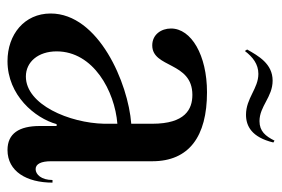

<svg xmlns="http://www.w3.org/2000/svg" viewBox="-140 -596 752 512"><g transform="rotate(90 236.0 -340.0)"><path d="M380 16C437 16 467 -35 467 -104H460C460 -74 445 -59 431 -59C417 -59 410 -74 410 -100V-370C410 -468 344 -516 226 -516C127 -516 56 -474 56 -420C56 -394 72 -370 101 -370C162 -370 144 -477 233 -477C271 -477 310 -458 310 -370V-314C202 -306 16 -227 16 -99C16 -29 72 16 143 16C234 16 295 -57 311 -115H316V-70C316 -15 336 16 380 16ZM112 -623 116 -617C132 -638 151 -653 177 -653C216 -653 242 -620 286 -620C316 -620 346 -635 360 -693L355 -696C343 -672 330 -656 303 -656C263 -656 239 -691 195 -691C150 -691 129 -653 112 -623ZM117 -115C117 -213 223 -270 310 -277V-242C308 -149 259 -33 184 -33C145 -33 117 -66 117 -115Z"/></g></svg>

Font: RL Madena
Style: Regular
Weight: 400
Designer: I Kadek Wantara Putra
Foundry: Roughlines ID
Version: Version 1.000;Glyphs 3.1.2 (3151)